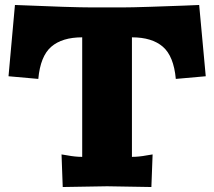

<svg xmlns="http://www.w3.org/2000/svg" viewBox="-20 -750 860 771"><path d="M14.2 -443.8 40 -730Q270 -720.2 350.1 -720.2H470.2Q505.9 -720.2 583.3 -722.7Q660.6 -725.1 720.2 -727.5L779.8 -730L806.2 -443.8L686 -433.1Q677.7 -524.4 634 -562.3Q590.3 -600.1 509.8 -600.1V-120.1Q537.6 -120.1 568.8 -126L592.8 -129.9L587.9 1L410.2 -2L231.9 1L227.1 -129.9L251 -126Q282.2 -120.1 310.1 -120.1V-600.1Q229.5 -600.1 185.8 -562.3Q142.1 -524.4 133.8 -433.1Z"/></svg>

Font: Zantroke
Style: Regular
Weight: 500
Foundry: gluk
Version: Version 0.36